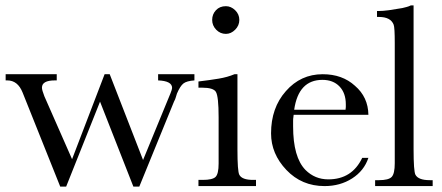

<svg xmlns="http://www.w3.org/2000/svg" viewBox="-20 -692 1645 714"><path d="M476 2 352 -314 226 2H204L64 -348Q46 -393 7 -393H1V-416H191V-393H184Q136 -393 136 -366Q136 -357 145 -334L248 -100L369 -416H388L512 -97L614 -345Q620 -360 620 -365Q620 -391 568 -393V-416H703V-393Q674 -391 662 -381.5Q650 -372 638 -344Q636 -339 634 -331Q632 -323 627 -314L498 2Z M769 -618Q769 -639 783 -654Q797 -669 820 -669Q839 -669 854.5 -654Q870 -639 870 -618Q870 -597 854.5 -581.5Q839 -566 820 -566Q799 -566 784 -581.5Q769 -597 769 -618ZM863 -136Q863 -55 870 -42Q880 -23 921 -23H932V0H718V-23H734Q770 -23 781.5 -34Q793 -45 793 -84V-256Q793 -333 783 -350Q774 -366 731 -366H718V-389Q760 -394 793 -399.5Q826 -405 852 -416H863Z M1072 -265 1071 -256Q1070 -251 1070 -243Q1070 -235 1070 -222Q1070 -107 1116 -60Q1151 -25 1201 -25Q1289 -25 1327 -105H1350Q1334 -57 1289.5 -28.5Q1245 0 1187 0Q1102 0 1045 -60Q988 -120 988 -196Q988 -291 1043 -353Q1098 -416 1180 -416Q1253 -416 1300 -373Q1349 -331 1350 -265ZM1265 -284Q1266 -289 1266 -294Q1266 -299 1266 -304Q1266 -346 1242.5 -370.5Q1219 -395 1179 -395Q1090 -395 1074 -284Z M1518 -137Q1518 -55 1525 -42Q1536 -22 1578 -22H1589V0H1375V-22H1389Q1425 -22 1436.5 -34Q1448 -46 1448 -85V-533Q1448 -589 1444 -600Q1433 -629 1389 -629H1382V-651H1387Q1404 -651 1426 -654Q1448 -657 1476 -662Q1484 -664 1492 -666Q1500 -668 1508 -672H1518Z"/></svg>

Font: New Athena Unicode
Style: Regular
Weight: 400
Designer: J. Rusten 1997; rev. by R. Hancock 2001, 2002, rev. by D. Mastronarde 2002-2021
Foundry: GreekKeys New Athena Unicode
Version: Version 5.008